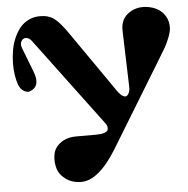

<svg xmlns="http://www.w3.org/2000/svg" viewBox="-55 -830 880 899"><g transform="rotate(-5 385.5 -380.5)"><path d="M553.2 -407.2 544.9 -674.8Q543.5 -732.4 590.3 -759.8Q630.4 -783.2 681.2 -772Q731.9 -760.7 754.4 -721.2Q767.6 -698.2 767.1 -668.9Q766.6 -649.9 756.1 -623.3Q745.6 -596.7 735.1 -578.1Q724.6 -559.6 706.1 -529.8L460.9 -127.9Q374 15.1 291 15.1Q249 15.1 218.8 -6.8Q188.5 -28.8 179.9 -60.3Q171.4 -91.8 176.8 -123.5Q182.1 -155.3 211.4 -177.2Q240.7 -199.2 286.1 -199.2H379.9Q403.8 -199.2 417.7 -204.1Q431.6 -209 434.6 -216.8Q437.5 -224.6 435.3 -232.7Q433.1 -240.7 426.8 -249L119.1 -661.1Q106 -678.7 91.1 -679Q76.2 -679.2 69.1 -665.5Q62 -651.9 68.8 -633.8L113.8 -517.1Q140.6 -446.8 86.9 -428.2Q75.2 -424.3 59.6 -433.6Q43.9 -442.9 36.1 -462.9Q28.3 -483.4 24.2 -510Q20 -536.6 20.5 -566.4Q21 -596.2 25.9 -625.7Q30.8 -655.3 42.2 -682.1Q53.7 -709 70.1 -729.7Q86.4 -750.5 111.1 -762.7Q135.7 -774.9 166 -774.9Q206.5 -774.9 232.4 -755.1Q258.3 -735.4 293.9 -684.1L495.1 -394Q508.8 -375 520.3 -368.9Q531.7 -362.8 538.8 -368.2Q545.9 -373.5 549.8 -384Q553.7 -394.5 553.2 -407.2Z"/></g></svg>

Font: Pilowlava
Style: Regular
Weight: 400
Designer: Anton Moglia, Jérémy Landes, Maksym Kobuzan (Cyrillic), Velvetyne Type Foundry
Foundry: Anton Moglia, Jérémy Landes, Velvetyne Type Foundry
Version: Version 1.001;hotconv 1.0.109;makeotfexe 2.5.65596